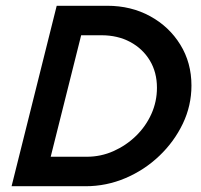

<svg xmlns="http://www.w3.org/2000/svg" viewBox="-20 -645 696 665"><path d="M20.1 0 176.4 -625H351.4Q434 -625 500 -588.9Q566 -552.8 604.5 -490.3Q643.1 -427.8 643.1 -348.6Q643.1 -279.2 613.2 -216.7Q583.3 -154.2 531.9 -105.2Q480.6 -56.2 414.6 -28.1Q348.6 0 276.4 0ZM155.6 -102.1H280.6Q329.2 -102.1 372.9 -121.5Q416.7 -141 450.7 -174Q484.7 -206.9 504.2 -250Q523.6 -293.1 523.6 -341Q523.6 -394.4 499 -435.4Q474.3 -476.4 430.9 -499.7Q387.5 -522.9 331.2 -522.9H261.1Z"/></svg>

Font: Afacad SemiBold
Style: Italic
Weight: 600
Italic angle: -14°
Designer: Kristian Moeller
Foundry: Dicotype
Version: Version 1.000